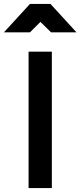

<svg xmlns="http://www.w3.org/2000/svg" viewBox="-70 -954 408 974"><path d="M75 0H193V-692H75ZM-50 -790H82L135 -843L189 -790H318L186 -934H82Z"/></svg>

Font: TitilliumText22L
Style: 800 wt
Weight: 800
Designer: Campivisivi
Foundry: Campivisivi
Version: 1.000